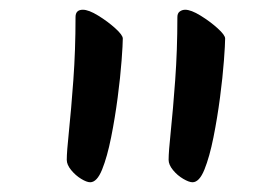

<svg xmlns="http://www.w3.org/2000/svg" viewBox="-20 -902 524 394"><path d="M232 -823Q232 -811 229.5 -777.5Q227 -744 221.5 -702Q216 -660 208 -620Q200 -580 189.5 -554Q179 -528 165 -528Q158 -528 146.5 -535Q135 -542 126 -553Q117 -564 117 -574Q117 -590 121.5 -633Q126 -676 130.5 -737.5Q135 -799 135 -867Q135 -882 150 -882Q162 -882 181.5 -870Q201 -858 216.5 -844Q232 -830 232 -823ZM442 -823Q442 -811 439.5 -777.5Q437 -744 431.5 -702Q426 -660 418 -620Q410 -580 399.5 -554Q389 -528 375 -528Q368 -528 356 -535Q344 -542 335 -553Q326 -564 326 -574Q326 -590 330.5 -633Q335 -676 339.5 -737.5Q344 -799 344 -867Q344 -875 349 -878.5Q354 -882 360 -882Q372 -882 391.5 -870Q411 -858 426.5 -844Q442 -830 442 -823Z"/></svg>

Font: Kalam Variable Light
Style: Regular
Weight: 300
Designer: Lipi Raval, Jonny Pinhorn
Foundry: Indian Type Foundry
Version: Version 3.000